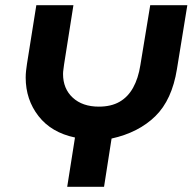

<svg xmlns="http://www.w3.org/2000/svg" viewBox="-20 -720 752 740"><path d="M239 0 269 -190Q178 -209 128.5 -272.5Q79 -336 79 -421Q79 -434 80.5 -447.5Q82 -461 84 -474L120 -700H263L227 -472Q226 -463 224.5 -453Q223 -443 223 -435Q223 -378 260.5 -343.5Q298 -309 361 -309Q408 -309 440.5 -327.5Q473 -346 493 -382Q513 -418 521 -469L559 -700H702L662 -454Q643 -335 578.5 -272Q514 -209 410 -186L381 0Z"/></svg>

Font: MuseoModerno SemiBold
Style: Italic
Weight: 600
Italic angle: -9°
Designer: Pablo Cosgaya, Héctor Gatti, Marcela Romero, and the Authors of The MuseoModerno Project.
Foundry: Omnibus-Type Team
Version: Version 1.003